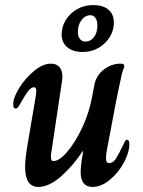

<svg xmlns="http://www.w3.org/2000/svg" viewBox="-20 -727 563 757"><path d="M79 -69Q79 -99 88 -153L119 -336Q123 -356 123 -370Q123 -383 114 -383Q104 -383 92.5 -369.5Q81 -356 61 -320Q57 -312 52 -305.5Q47 -299 42 -299Q32 -299 32 -316Q32 -342 56 -380.5Q80 -419 114.5 -447.5Q149 -476 181 -476Q203 -476 214.5 -462.5Q226 -449 226 -424Q226 -418 224 -404L181 -117V-107Q181 -99 183 -95.5Q185 -92 191 -92Q214 -92 245.5 -129Q277 -166 304 -223.5Q331 -281 342 -340L352 -392Q359 -429 389 -452.5Q419 -476 455 -476Q463 -476 466.5 -474Q470 -472 470 -466Q470 -462 465 -450Q460 -438 454 -405Q445 -370 403 -144Q398 -122 398 -103Q398 -84 410 -84Q426 -84 437 -101.5Q448 -119 469 -162Q474 -176 481 -176Q490 -176 490 -159Q490 -126 468.5 -86Q447 -46 413 -18Q379 10 345 10Q298 10 298 -49Q298 -77 308 -130L306 -131Q267 -72 220 -31Q173 10 131 10Q79 10 79 -69ZM223 -591Q223 -621 239 -647.5Q255 -674 283.5 -690.5Q312 -707 347 -707Q386 -707 407.5 -689Q429 -671 429 -637Q429 -608 413 -581.5Q397 -555 369 -538.5Q341 -522 306 -522Q268 -522 245.5 -540.5Q223 -559 223 -591ZM364 -627Q364 -645 356.5 -656Q349 -667 337 -667Q316 -667 301.5 -648Q287 -629 287 -601Q287 -584 295 -573.5Q303 -563 316 -563Q337 -563 350.5 -580.5Q364 -598 364 -627Z"/></svg>

Font: Charm
Style: Bold
Weight: 700
Designer: Katatrad Aksorn Co.,Ltd.
Foundry: Cadson Demak Co.,Ltd.
Version: Version 1.001